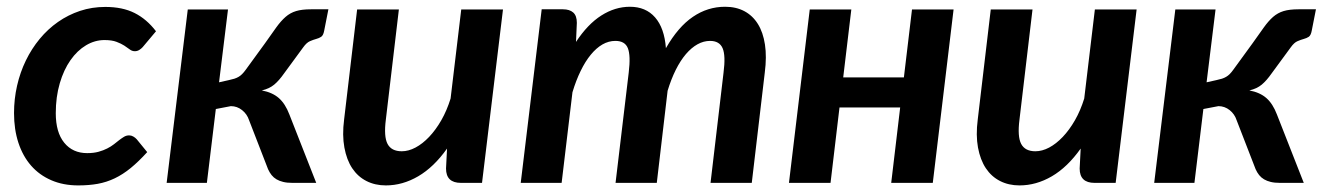

<svg xmlns="http://www.w3.org/2000/svg" viewBox="-20 -541 3921 568"><path d="M415.5 -91Q390 -63 366.8 -44Q343.5 -25 319.5 -13.5Q295.5 -2 269.2 2.8Q243 7.5 211.5 7.5Q167 7.5 131.8 -7.8Q96.5 -23 72 -51Q47.5 -79 34.5 -118.5Q21.5 -158 21.5 -206.5Q21.5 -248 30.5 -287.5Q39.5 -327 56.5 -362Q73.5 -397 97.5 -426Q121.5 -455 151.5 -476Q181.5 -497 216.8 -508.8Q252 -520.5 291.5 -520.5Q342.5 -520.5 378.2 -502.5Q414 -484.5 441.5 -448.5L402 -401.5Q398 -397 392 -393.2Q386 -389.5 379 -389.5Q370.5 -389.5 363.8 -394.8Q357 -400 347.8 -406Q338.5 -412 324.8 -417.2Q311 -422.5 289 -422.5Q260.5 -422.5 234.5 -407Q208.5 -391.5 188.5 -363Q168.5 -334.5 156.8 -294.5Q145 -254.5 145 -206Q145 -149.5 170 -118.8Q195 -88 238 -88Q257 -88 271.5 -92Q286 -96 297.2 -101.8Q308.5 -107.5 317 -114.2Q325.5 -121 333 -126.8Q340.5 -132.5 347.2 -136.5Q354 -140.5 362 -140.5Q368.5 -140.5 374.2 -137.2Q380 -134 384.5 -129L415.5 -91Z M764 -413Q783.5 -440.5 797.2 -459.8Q811 -479 824.8 -491Q838.5 -503 855.8 -508.2Q873 -513.5 900 -513.5H951.5L939 -450Q936.5 -436.5 930.2 -432.2Q924 -428 915.5 -425.8Q907 -423.5 897 -419.2Q887 -415 877 -401L820.5 -324Q805.5 -302.5 791 -290.5Q776.5 -278.5 754.5 -273.5Q786 -267.5 805 -250.8Q824 -234 836 -202.5L915.5 0H845Q829 0 817.8 -2.8Q806.5 -5.5 798 -10.5Q789.5 -15.5 783.5 -23Q777.5 -30.5 773 -40.5L717 -185Q711 -203.5 696.2 -215.2Q681.5 -227 663 -227L618.5 -218.5L592 0H473L535.5 -513H654.5L628 -297.5L657 -304Q666.5 -306 673.5 -308.2Q680.5 -310.5 686 -313.8Q691.5 -317 696.2 -321.8Q701 -326.5 706.5 -334Z M1468 -513 1406 0H1343.5Q1299.5 0 1299.5 -42.5L1302.5 -101.5Q1263.5 -46.5 1217.2 -19.5Q1171 7.5 1121.5 7.5Q1089.5 7.5 1064 -5.5Q1038.5 -18.5 1022 -43.2Q1005.5 -68 998.8 -104.5Q992 -141 998 -187.5L1036.5 -513H1160L1121.5 -187.5Q1115 -137 1126.5 -115.2Q1138 -93.5 1168.5 -93.5Q1188.5 -93.5 1209.2 -104.5Q1230 -115.5 1249.5 -136Q1269 -156.5 1285.5 -185.2Q1302 -214 1313 -249.5L1344.5 -513Z M1520.5 0 1582.5 -513.5H1645.5Q1665 -513.5 1675.8 -504Q1686.5 -494.5 1686.5 -473.5L1684 -417Q1718.5 -469.5 1759 -495.2Q1799.5 -521 1843.5 -521Q1890.5 -521 1918 -489.5Q1945.5 -458 1950 -398.5Q1986 -461.5 2029.8 -491.2Q2073.5 -521 2125 -521Q2157.5 -521 2182 -508Q2206.5 -495 2222 -470.2Q2237.5 -445.5 2243 -409.2Q2248.5 -373 2242.5 -326.5L2204 0H2082L2120.5 -326.5Q2127 -376.5 2117.8 -398.2Q2108.5 -420 2080.5 -420Q2061.5 -420 2043.5 -410Q2025.5 -400 2009.2 -381Q1993 -362 1979.2 -334.5Q1965.5 -307 1955 -272.5L1923 0H1801L1840 -326.5Q1846 -376.5 1837.5 -398.2Q1829 -420 1800.5 -420Q1780.5 -420 1762.2 -409.5Q1744 -399 1727.8 -379.2Q1711.5 -359.5 1697.8 -331.2Q1684 -303 1673.5 -268L1641.5 0Z M2801 -513 2739.5 0H2616.5L2643 -223H2463.5L2437 0H2314L2375.5 -513H2498.5L2474.5 -312H2654L2678 -513Z M3342.5 -513 3280.5 0H3218Q3174 0 3174 -42.5L3177 -101.5Q3138 -46.5 3091.8 -19.5Q3045.5 7.5 2996 7.5Q2964 7.5 2938.5 -5.5Q2913 -18.5 2896.5 -43.2Q2880 -68 2873.2 -104.5Q2866.5 -141 2872.5 -187.5L2911 -513H3034.5L2996 -187.5Q2989.5 -137 3001 -115.2Q3012.5 -93.5 3043 -93.5Q3063 -93.5 3083.8 -104.5Q3104.5 -115.5 3124 -136Q3143.5 -156.5 3160 -185.2Q3176.5 -214 3187.5 -249.5L3219 -513Z M3685.5 -413Q3705 -440.5 3718.8 -459.8Q3732.5 -479 3746.2 -491Q3760 -503 3777.2 -508.2Q3794.5 -513.5 3821.5 -513.5H3873L3860.5 -450Q3858 -436.5 3851.8 -432.2Q3845.5 -428 3837 -425.8Q3828.5 -423.5 3818.5 -419.2Q3808.5 -415 3798.5 -401L3742 -324Q3727 -302.5 3712.5 -290.5Q3698 -278.5 3676 -273.5Q3707.5 -267.5 3726.5 -250.8Q3745.5 -234 3757.5 -202.5L3837 0H3766.5Q3750.5 0 3739.2 -2.8Q3728 -5.5 3719.5 -10.5Q3711 -15.5 3705 -23Q3699 -30.5 3694.5 -40.5L3638.5 -185Q3632.5 -203.5 3617.8 -215.2Q3603 -227 3584.5 -227L3540 -218.5L3513.5 0H3394.5L3457 -513H3576L3549.5 -297.5L3578.5 -304Q3588 -306 3595 -308.2Q3602 -310.5 3607.5 -313.8Q3613 -317 3617.8 -321.8Q3622.5 -326.5 3628 -334Z"/></svg>

Font: Lato 2
Style: Bold Italic
Weight: 700
Italic angle: -7°
Designer: Lukasz Dziedzic with Adam Twardoch and Botio Nikoltchev
Foundry: tyPoland Lukasz Dziedzic
Version: Version 2.015; 2015-08-06; http://www.latofonts.com/